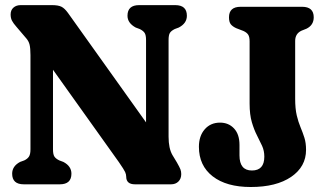

<svg xmlns="http://www.w3.org/2000/svg" viewBox="-20 -720 1275 750"><path d="M259 -41.5Q259 0 213.5 0H73Q27.5 0 27.5 -41.5Q27.5 -71 58.5 -87.5L75 -93.5Q87.5 -99.5 93.2 -108.5Q99 -117.5 99 -136.5V-505Q99 -531.5 95.5 -545.8Q92 -560 81.5 -571.5L44 -615.5Q32.5 -628.5 27 -638.8Q21.5 -649 21.5 -663.5Q21.5 -680.5 32.5 -690.2Q43.5 -700 61 -700H183Q207 -700 219.8 -693.8Q232.5 -687.5 245.5 -669.5L550.5 -242V-563.5Q550.5 -582.5 545.2 -591Q540 -599.5 526 -606.5L510 -612.5Q478 -630 478 -658.5Q478 -700 523.5 -700H664.5Q710 -700 710 -658.5Q710 -629 678.5 -612.5L662.5 -606.5Q648.5 -599.5 643.5 -591.2Q638.5 -583 638.5 -563.5V-186Q638.5 -140.5 653.5 -114.5L671 -85.5Q681.5 -67 684.8 -58.5Q688 -50 688 -40Q688 -22 677 -11Q666 0 648 0H507.5Q473 0 473 -30Q473 -38.5 468.8 -48Q464.5 -57.5 444.5 -86.5L187 -447.5V-136.5Q187 -117 192.5 -108.5Q198 -100 211.5 -93.5L227.5 -87.5Q259 -71 259 -41.5ZM1175.5 -134.5Q1175.5 -69 1117.5 -29.2Q1059.5 10.5 959.5 10.5Q864.5 10.5 810.8 -31.2Q757 -73 757 -146.5Q757 -189 779.8 -215Q802.5 -241 839.5 -241Q873 -241 894.2 -218.2Q915.5 -195.5 915.5 -154V-113Q915.5 -54 964 -54Q1012.5 -54 1012.5 -108Q1012.5 -131 1003.8 -150.2Q995 -169.5 983.8 -191.2Q972.5 -213 963.8 -242.5Q955 -272 955 -315.5V-558.5Q955 -576 949.5 -584.5Q944 -593 931 -599L902.5 -610Q888.5 -616.5 881.5 -625.2Q874.5 -634 874.5 -652.5Q874.5 -693.5 920 -693.5H1160Q1205.5 -693.5 1205.5 -652.5Q1205.5 -622 1177.5 -608L1157.5 -600Q1133 -588.5 1133 -560V-334.5Q1133 -295.5 1139.2 -269.2Q1145.5 -243 1154 -222.8Q1162.5 -202.5 1169 -182.2Q1175.5 -162 1175.5 -134.5Z"/></svg>

Font: Fraunces 144pt SuperSoft
Style: Bold
Weight: 700
Version: Version 1.000;[b76b70a41]